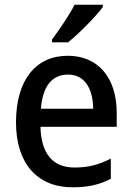

<svg xmlns="http://www.w3.org/2000/svg" viewBox="-20 -786 561 816"><path d="M417 -756V-766H297C274 -721 233 -661 201 -618V-606H269C315 -642 389 -718 417 -756ZM268 -549C133 -549 48 -447 48 -266C48 -92 138 10 288 10C355 10 402 -1 451 -26V-112C400 -86 355 -74 297 -74C204 -74 155 -133 152 -247H476V-307C476 -452 400 -549 268 -549ZM269 -469C341 -469 375 -408 376 -324H154C161 -419 201 -469 269 -469Z"/></svg>

Font: Noto Sans Khmer SemiCondensed Medium
Style: Regular
Weight: 500
Width: 4
Designer: Danh Hong and the Monotype Design Team
Foundry: Monotype Imaging Inc.
Version: Version 2.004